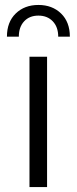

<svg xmlns="http://www.w3.org/2000/svg" viewBox="-20 -755 309 775"><path d="M8 -607Q8 -666 43.5 -700.5Q79 -735 135 -735Q191 -735 226.5 -700.5Q262 -666 262 -607H215Q215 -646 193 -669Q171 -692 135 -692Q99 -692 77.5 -669Q56 -646 56 -607ZM99 0V-526H170V0Z"/></svg>

Font: mBank
Style: Regular
Weight: 400
Designer: Julieta Ulanovsky
Foundry: Julieta Ulanovsky
Version: Version 7.200;PS 007.200;hotconv 1.0.88;makeotf.lib2.5.64775